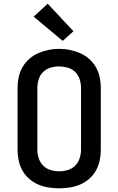

<svg xmlns="http://www.w3.org/2000/svg" viewBox="-20 -1010 640 1038"><path d="M300 8Q271 8 242 3.5Q213 -1 186.5 -12.5Q160 -24 137.5 -43.5Q115 -63 101 -88.5Q87 -114 81 -142.5Q75 -171 75 -200V-535Q75 -564 81 -592.5Q87 -621 101.5 -646.5Q116 -672 138 -691.5Q160 -711 186.5 -722.5Q213 -734 242 -740Q271 -746 300 -746Q329 -746 358 -740Q387 -734 413.5 -722.5Q440 -711 462 -691.5Q484 -672 498.5 -646.5Q513 -621 519 -592.5Q525 -564 525 -535V-200Q525 -171 519 -142.5Q513 -114 499 -88.5Q485 -63 462.5 -43.5Q440 -24 413.5 -12.5Q387 -1 358 3.5Q329 8 300 8ZM300 -84Q324 -84 347 -91Q370 -98 386.5 -114.5Q403 -131 410.5 -154Q418 -177 418 -200V-535Q418 -559 410.5 -582Q403 -605 386 -621.5Q369 -638 345.5 -644.5Q322 -651 299 -651Q275 -651 252.5 -644Q230 -637 213 -620.5Q196 -604 189 -581Q182 -558 182 -535V-200Q182 -177 189.5 -154Q197 -131 213.5 -114.5Q230 -98 253 -91Q276 -84 300 -84ZM319 -789 162 -920 238 -990 377 -841Z"/></svg>

Font: Iosevka Curly SmBdEx
Style: Regular
Weight: 600
Width: 7
Monospace: yes
Designer: Belleve Invis
Foundry: Belleve Invis
Version: Version 11.1.0; ttfautohint (v1.8.3)